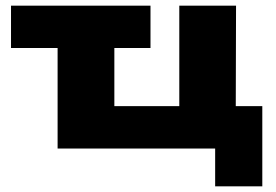

<svg xmlns="http://www.w3.org/2000/svg" viewBox="-20 -526 977 680"><path d="M742 134V0H184V-356H19V-506H513V-356H385V-150H615V-506H816L815 -150H909V134Z"/></svg>

Font: Nunito Sans 7pt SemiExpanded Black
Style: Regular
Weight: 900
Width: 6
Designer: Vernon Adams
Foundry: Vernon Adams
Version: Version 3.101;gftools[0.9.27]